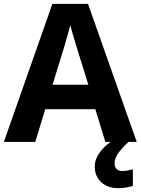

<svg xmlns="http://www.w3.org/2000/svg" viewBox="-20 -737 730 997"><path d="M527 0 475 -170H215L163 0H0L252 -717H437L690 0ZM387 -463Q382 -480 374 -506Q366 -532 358 -559Q350 -586 345 -606Q340 -586 331.5 -556.5Q323 -527 315.5 -500.5Q308 -474 304 -463L253 -297H439ZM575 111Q575 131 586 141Q597 151 614 151Q630 151 645 148Q660 145 670 142V229Q654 233 636 236.5Q618 240 594 240Q538 240 505 208.5Q472 177 472 128Q472 99 487 72Q502 45 526.5 22.5Q551 0 582 -17L647 0Q613 32 594 58.5Q575 85 575 111Z"/></svg>

Font: Noto Sans Gujarati
Style: Regular
Weight: 400
Designer: Jelle Bosma - Monotype Design Team, Universal Thirst
Foundry: Monotype Imaging Inc.
Version: Version 2.102